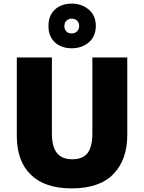

<svg xmlns="http://www.w3.org/2000/svg" viewBox="-20 -1032 797 1062"><path d="M684 -284Q684 -149 607.5 -69.5Q531 10 376 10Q228 10 150.5 -65.5Q73 -141 73 -280V-714H267V-295Q267 -219 295.5 -185Q324 -151 379 -151Q438 -151 464.5 -185.5Q491 -220 491 -296V-714H684ZM377 -765Q319 -765 283.5 -798Q248 -831 248 -888Q248 -946 283.5 -979Q319 -1012 377 -1012Q432 -1012 471 -979Q510 -946 510 -889Q510 -831 471.5 -798Q433 -765 377 -765ZM377 -847Q394 -847 406 -858.5Q418 -870 418 -888Q418 -907 406 -918Q394 -929 377 -929Q360 -929 348 -918Q336 -907 336 -888Q336 -870 346.5 -858.5Q357 -847 377 -847Z"/></svg>

Font: Noto Sans Syriac Eastern Black
Style: Regular
Weight: 900
Designer: Patrick Giasson and the Monotype Design Team
Foundry: Monotype Imaging Inc.
Version: Version 3.001; ttfautohint (v1.8.4.7-5d5b)